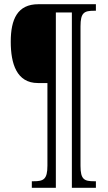

<svg xmlns="http://www.w3.org/2000/svg" viewBox="-20 -780 512 911"><path d="M131 111H245V-721H321V111H435V80H427C380 80 362 72 362 7V-655C362 -721 380 -729 427 -729H435V-760H162C63 -760 31 -689 31 -582C31 -478 59 -386 160 -386H205V6C205 72 186 80 139 80H131Z"/></svg>

Font: Noto Serif Armenian ExtraCondensed Light
Style: Regular
Weight: 300
Width: 2
Designer: Monotype Design Team
Foundry: Monotype Imaging Inc.
Version: Version 2.008